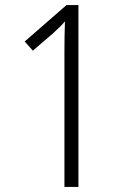

<svg xmlns="http://www.w3.org/2000/svg" viewBox="-20 -734 499 754"><path d="M288 0H233V-526Q233 -561 233.5 -590Q234 -619 235 -650Q225 -638 214.5 -628Q204 -618 188 -603L109 -535L77 -571L241 -714H288Z"/></svg>

Font: Noto Sans Khmer UI Condensed Light
Style: Regular
Weight: 300
Width: 3
Designer: Danh Hong and the Monotype Design Team
Foundry: Monotype Imaging Inc.
Version: Version 2.002; ttfautohint (v1.8.4.7-5d5b)